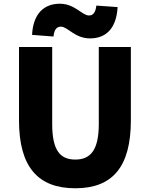

<svg xmlns="http://www.w3.org/2000/svg" viewBox="-20 -996 803 1030"><path d="M384 14C582 14 682 -99 682 -350V-744H510V-331C510 -190 465 -140 384 -140C302 -140 260 -190 260 -331V-744H82V-350C82 -99 185 14 384 14ZM463 -790C544 -790 604 -838 611 -958L497 -966C492 -925 477 -913 457 -913C421 -913 381 -976 301 -976C220 -976 158 -927 152 -809L267 -800C271 -840 286 -853 307 -853C343 -853 381 -790 463 -790Z"/></svg>

Font: Noto Sans Korean Black
Style: Bold
Weight: 900
Designer: Ryoko NISHIZUKA (kana & ideographs); Paul D. Hunt (Latin, Greek & Cyrillic); Wenlong ZHANG (bopomofo); Sandoll Communica
Foundry: Adobe Systems Incorporated
Version: Version 1.000;PS 1;hotconv 1.0.78;makeotf.lib2.5.61930